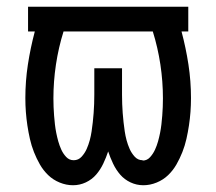

<svg xmlns="http://www.w3.org/2000/svg" viewBox="-20 -540 640 568"><path d="M196 8Q176 8 156.5 0Q137 -8 122.5 -22Q108 -36 98 -53.5Q88 -71 80.5 -90Q73 -109 68.5 -129Q64 -149 61 -169Q58 -189 56.5 -209Q55 -229 55 -250Q55 -300 62.5 -349Q70 -398 83 -447H63V-520H537V-447H517Q530 -398 537.5 -349Q545 -300 545 -250Q545 -229 543.5 -209Q542 -189 539 -169Q536 -149 531.5 -129Q527 -109 519.5 -90Q512 -71 502 -53.5Q492 -36 477.5 -22Q463 -8 443.5 0Q424 8 404 8Q384 8 366 -0.5Q348 -9 335.5 -23.5Q323 -38 314.5 -56Q306 -74 300 -92Q294 -74 285.5 -56Q277 -38 264.5 -23.5Q252 -9 234 -0.5Q216 8 196 8ZM198 -66Q212 -66 221.5 -76.5Q231 -87 236.5 -99.5Q242 -112 245.5 -125Q249 -138 251 -151.5Q253 -165 254.5 -178.5Q256 -192 257 -205.5Q258 -219 258.5 -232.5Q259 -246 259 -260V-338H341V-260Q341 -246 341.5 -232.5Q342 -219 343 -205.5Q344 -192 345.5 -178.5Q347 -165 349 -151.5Q351 -138 354.5 -125Q358 -112 363.5 -99.5Q369 -87 378.5 -76.5Q388 -66 402 -66Q402 -66 402 -65.5Q402 -65 402 -65Q415 -65 424 -75Q433 -85 438.5 -97Q444 -109 447.5 -121.5Q451 -134 453.5 -146.5Q456 -159 457.5 -172Q459 -185 460 -198Q461 -211 461.5 -223.5Q462 -236 462 -249Q462 -299 454.5 -349Q447 -399 432 -447H168Q153 -399 145.5 -349Q138 -299 138 -249Q138 -236 138.5 -223.5Q139 -211 140 -198Q141 -185 142.5 -172Q144 -159 146.5 -146.5Q149 -134 152.5 -121.5Q156 -109 161.5 -97Q167 -85 176 -75.5Q185 -66 198 -66Z"/></svg>

Font: Iosevka Custom Extended
Style: Regular
Weight: 400
Width: 7
Monospace: yes
Designer: Belleve Invis
Foundry: Belleve Invis
Version: Version 11.2.4; ttfautohint (v1.8.4)